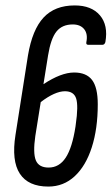

<svg xmlns="http://www.w3.org/2000/svg" viewBox="-20 -681 411 707"><path d="M255 -661Q317 -661 348 -624.5Q379 -588 368 -526Q365 -516 357 -516H305Q296 -516 298 -526Q304 -556 290 -573.5Q276 -591 248 -591Q209 -591 188 -565Q167 -539 157 -477L140 -371Q205 -414 253 -414Q298 -414 319 -386.5Q340 -359 340 -297Q340 -207 318 -138.5Q296 -70 255 -32Q214 6 158 6Q84 6 53 -41.5Q22 -89 37 -184L83 -477Q99 -572 140.5 -616.5Q182 -661 255 -661ZM219 -345Q201 -345 178.5 -335Q156 -325 130 -305L110 -180Q101 -117 112 -90.5Q123 -64 159 -64Q198 -64 222 -100.5Q246 -137 258 -215L259 -223Q269 -291 260.5 -318Q252 -345 219 -345Z"/></svg>

Font: Sofia Sans Extra Condensed Medium
Style: Italic
Weight: 500
Italic angle: -9°
Version: Version 4.100